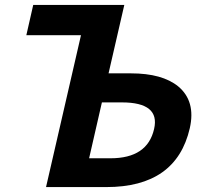

<svg xmlns="http://www.w3.org/2000/svg" viewBox="-20 -760 865 780"><path d="M309 -617H87L115 -740H485L421 -462H512Q639 -462 704 -409Q776 -349 751 -239Q696 0 412 0H167ZM429 -117Q579 -117 606 -236Q631 -344 475 -344H394L342 -117Z"/></svg>

Font: KaiGen Gothic CN Bold
Style: Bold
Weight: 700
Designer: Ryoko NISHIZUKA  (kana & ideographs); Paul D. Hunt (Latin, Greek & Cyrillic); Wenlong ZHANG  (bopomofo); Sandoll Communi
Foundry: Adobe Systems Incorporated
Version: Version 1.002.20150501